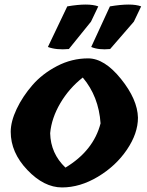

<svg xmlns="http://www.w3.org/2000/svg" viewBox="-20 -822 644 842"><path d="M190 -616 275 -794Q368 -810 411 -794L379 -727L282 -607Q227 -602 190 -616ZM380 -616 462 -794Q557 -810 599 -794L567 -727L463 -607Q413 -602 380 -616ZM27 -244Q27 -289 53 -344Q79 -399 122.5 -449Q166 -499 230.5 -532.5Q295 -566 366.5 -566Q438 -566 510.5 -476Q583 -386 585 -306Q585 -237 536.5 -165.5Q488 -94 409.5 -47Q331 0 252 0Q173 0 100 -76.5Q27 -153 27 -244ZM343 -482Q283 -435 244.5 -369.5Q206 -304 200 -238Q202 -149 267 -87Q390 -161 421 -281Q413 -399 343 -482Z"/></svg>

Font: Tillana
Style: Bold
Weight: 700
Designer: Lipi Raval (Devanagari, Latin), Jonny Pinhorn (Latin)
Foundry: Indian Type Foundry
Version: Version 2.002;PS 1.0;hotconv 1.0.79;makeotf.lib2.5.61930; tt